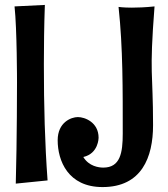

<svg xmlns="http://www.w3.org/2000/svg" viewBox="-20 -727 681 779"><path d="M173 5C162 -145 158 -296 158 -466C158 -533 159 -626 162 -707L39 -701C49 -609 49 -394 49 -394C49 -394 49 -158 44 18L173 5ZM607 -701C569 -697 538 -696 515 -696C479 -696 461 -699 461 -699C479 -532 478 -362 478 -185C478 -107 468 -47 399 -47C381 -47 341 -52 318 -90C380 -104 380 -168 380 -168C380 -231 324 -252 296 -252C269 -252 214 -231 214 -158C214 -75 256 32 396 32C555 32 601 -89 601 -219C601 -440 585 -417 607 -701Z"/></svg>

Font: Rum Raisin
Style: Regular
Weight: 400
Designer: Astigmatic (AOETI)
Foundry: Astigmatic (AOETI)
Version: Version 1.000